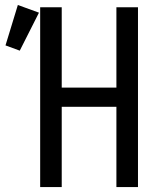

<svg xmlns="http://www.w3.org/2000/svg" viewBox="-20 -762 626 782"><path d="M52.7 -741.7 138.7 -710.4 60.5 -555.7 2.4 -577.1ZM143.6 -732.4H231.4V-405.3H454.1V-732.4H542V0H454.1V-327.1H231.4V0H143.6Z"/></svg>

Font: Consola Mono
Style: Book
Weight: 400
Monospace: yes
Designer: Wojciech Kalinowski "wmk69" (wmk69@o2.pl)
Foundry: Wojciech Kalinowski "wmk69" (wmk69@o2.pl)
Version: Version 2.1.0